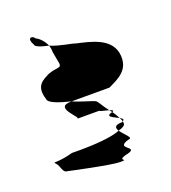

<svg xmlns="http://www.w3.org/2000/svg" viewBox="-100 -759 581 652"><g transform="rotate(-20 190.5 -432.5)"><path d="M18 -251C30 -239 28 -214 46 -214C46 -214 191 -182 224 -182C265 -182 205 -188 259 -200C305 -212 219 -227 277 -244C297 -244 268 -266 256 -284C209 -264 96 -267 81 -267C20 -250 6 -263 18 -251ZM61 -470C61 -454 100 -442 140 -432H277C311 -449 361 -467 349 -532C337 -586 275 -600 220 -612C214 -616 164 -622 133 -636C136 -626 137 -617 137 -610L145 -566C145 -549 132 -559 98 -546C76 -534 44 -523 61 -470ZM85 -658C85 -649 105 -642 133 -636C126 -652 113 -668 98 -675C92 -687 68 -689 85 -658ZM138 -370H224C206 -370 228 -366 250 -360C233 -381 224 -401 218 -404C207 -410 169 -419 140 -432H138C71 -432 154 -370 138 -370ZM250 -360C252 -357 255 -354 257 -351H259C265 -354 260 -357 250 -360ZM256 -284C272 -288 281 -294 281 -301C281 -303 281 -306 280 -309C279 -308 278 -308 277 -307C248 -307 248 -296 256 -284ZM257 -351C226 -343 256 -333 274 -323C270 -331 264 -342 257 -351ZM274 -323C277 -318 279 -313 280 -309C288 -314 283 -318 274 -323Z"/></g></svg>

Font: bitstorm
Style: ulcn
Weight: 400
Version: Version 0.2